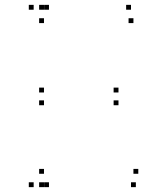

<svg xmlns="http://www.w3.org/2000/svg" viewBox="-20 -760 660 790"><path d="M181.5 -720V-740H161.5V-720ZM118.5 -720V-740H98.5V-720ZM118.5 10V-10H98.5V10ZM181.5 10V-10H161.5V10ZM161 -45V-65H141V-45ZM161 10V-10H141V10ZM539 10V-10H519V10ZM549 -45V-65H529V-45ZM161 -379.5V-399.5H141V-379.5ZM161 -327V-347H141V-327ZM467.5 -327V-347H447.5V-327ZM467.5 -379.5V-399.5H447.5V-379.5ZM519 -720V-740H499V-720ZM161 -720V-740H141V-720ZM161 -665V-685H141V-665ZM529 -665V-685H509V-665Z"/></svg>

Font: Monaspace Krypton Dots Var
Style: Regular
Weight: 400
Designer: Riley Cran and the Lettermatic Team
Version: Version 1.100 (Monaspace Krypton Dots)